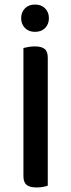

<svg xmlns="http://www.w3.org/2000/svg" viewBox="-20 -818 314 844"><path d="M190 -2Q183 1 169.5 3.5Q156 6 141 6Q110 6 96.5 -5.5Q83 -17 83 -44V-607Q91 -609 104.5 -611.5Q118 -614 133 -614Q162 -614 176 -603Q190 -592 190 -564ZM195 -738Q195 -712 178.5 -695Q162 -678 134 -678Q106 -678 89.5 -695Q73 -712 73 -738Q73 -764 89.5 -781Q106 -798 134 -798Q162 -798 178.5 -781Q195 -764 195 -738Z"/></svg>

Font: Baloo Da 2 Medium
Style: Regular
Weight: 500
Designer: Noopur Datye, Sulekha Rajkumar and Ek Type
Foundry: Ek Type
Version: Version 1.640;hotconv 1.0.111;makeotfexe 2.5.65597; ttfautoh